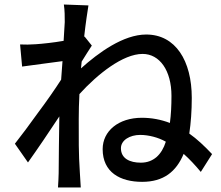

<svg xmlns="http://www.w3.org/2000/svg" viewBox="-20 -803 980 851"><path d="M149 -304C111 -251 73 -200 46 -166L104 -83C144 -139 199 -220 243 -287C241 -180 241 -125 240 -35C240 -20 238 11 237 28H338C337 8 335 -20 334 -37C328 -124 329 -193 329 -276C329 -310 330 -347 332 -386C413 -475 525 -564 612 -564C688 -564 740 -490 740 -378C740 -335 738 -294 733 -258C694 -273 652 -281 609 -281C505 -281 435 -222 435 -142C435 -39 513 3 610 3C705 3 761 -42 794 -121C820 -98 845 -71 870 -41L920 -120C886 -156 853 -187 819 -211C826 -258 830 -311 830 -369C830 -534 758 -650 628 -650C527 -650 417 -570 339 -500L342 -530C357 -554 375 -583 387 -601L355 -641L353 -640C360 -703 368 -754 372 -779L263 -783C267 -757 267 -730 267 -705L262 -622C217 -614 168 -609 139 -607C112 -605 92 -605 69 -606L78 -508L167 -520L257 -532L251 -450C226 -411 188 -356 149 -304ZM660 -197C679 -192 697 -185 715 -175C706 -146 692 -123 674 -107C655 -91 633 -82 604 -82C556 -82 516 -100 516 -146C516 -182 556 -205 601 -205C621 -205 641 -202 660 -197Z"/></svg>

Font: GenSekiGothic2 TW M
Style: Regular
Weight: 500
Version: Version 2.100;PS 2.1;hotconv 16.6.51;makeotf.lib2.5.65220 DE